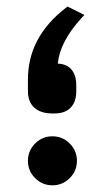

<svg xmlns="http://www.w3.org/2000/svg" viewBox="-20 -554 314 574"><path d="M136.7 -214.8Q101.6 -214.8 82.5 -232.2Q63.5 -249.5 63.5 -281.7V-316.4Q63.5 -443.4 177.2 -530.8L182.1 -534.2L187.5 -531.7L220.7 -515.1L232.4 -509.3L223.6 -500Q158.7 -428.7 152.8 -363.8Q179.7 -362.8 193.8 -345.9Q208 -329.1 208 -299.3V-281.2Q208 -249.5 191.2 -232.2Q174.3 -214.8 143.6 -214.8ZM85 -21.5Q63.5 -43 63.5 -73.2Q63.5 -103.5 85 -125Q106.4 -146.5 136.7 -146.5Q167 -146.5 188.5 -125Q210 -103.5 210 -73.2Q210 -43 188.5 -21.5Q167 0 136.7 0Q106.4 0 85 -21.5Z"/></svg>

Font: Samim Medium FD
Style: Medium-FD
Weight: 500
Foundry: DejaVu fonts team - Redesigned by Saber Rastikerdar
Version: Version 4.0.5